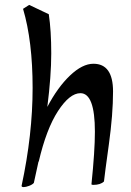

<svg xmlns="http://www.w3.org/2000/svg" viewBox="-20 -732 534 783"><path d="M353 19Q367 -116 367 -195Q367 -352 308 -352Q264 -352 216.5 -279Q169 -206 138 -73H137Q132 -48 118 14Q112 21 98.5 26Q85 31 76.5 31Q68 31 68 26Q113 -183 113 -373.5Q113 -564 74 -696L99 -712L179 -674Q189 -607 189 -514.5Q189 -422 173 -296Q215 -376 265.5 -424Q316 -472 361 -472Q441 -472 441 -359Q441 -266 424 -143.5Q407 -21 404 8Q390 22 360 22Q353 22 353 19Z"/></svg>

Font: Julee
Style: Regular
Weight: 400
Version: Version 1.001